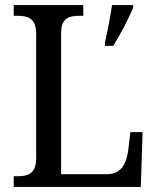

<svg xmlns="http://www.w3.org/2000/svg" viewBox="-20 -734 617 754"><path d="M34 0H533L540 -215H492L483 -140C476 -92 456 -50 401 -50H220V-605C220 -663 251 -672 293 -672H307V-714H34V-672H48C89 -672 122 -663 122 -601V-113C122 -51 89 -42 50 -42H34ZM392 -567V-554H425C451 -596 486 -662 503 -704V-714H420C413 -666 402 -611 392 -567Z"/></svg>

Font: Noto Serif Devanagari SemiCondensed
Style: Regular
Weight: 400
Width: 4
Designer: Universal Thirst, Indian Type Foundry and the Monotype Design Team
Foundry: Monotype Imaging Inc.
Version: Version 2.004